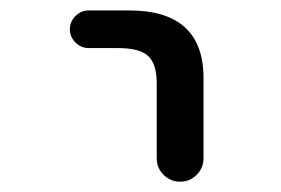

<svg xmlns="http://www.w3.org/2000/svg" viewBox="-20 -567 540 369"><path d="M150.4 -474.6Q135.7 -474.6 125 -485.4Q114.3 -496.1 114.3 -510.7Q114.3 -525.4 125 -536.1Q135.7 -546.9 150.4 -546.9H228.5Q371.1 -546.9 371.1 -417V-262.7Q371.1 -244.1 357.9 -231Q344.7 -217.8 326.2 -217.8Q307.6 -217.8 294.4 -231Q281.2 -244.1 281.2 -262.7V-407.2Q281.2 -444.3 264.6 -459.5Q248 -474.6 207 -474.6Z"/></svg>

Font: Rounded-X Mgen+ 2m regular
Style: Regular
Weight: 400
Designer: [Source Han Sans]
Ryoko NISHIZUKA  (kana & ideographs); Paul D. Hunt (Latin, Greek & Cyrillic); Wenlong ZHANG  (bopomofo
Version: Version 1.059.20150602